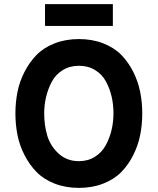

<svg xmlns="http://www.w3.org/2000/svg" viewBox="-20 -902 767 934"><path d="M199 -882H529V-776H199ZM482.5 -9Q429 12 364 12Q299 12 245.5 -9Q192 -30 157.5 -65.5Q123 -101 99 -148Q75 -195 65 -245.5Q55 -296 55 -350Q55 -404 65 -454.5Q75 -505 99 -552Q123 -599 157.5 -634.5Q192 -670 245.5 -691Q299 -712 364 -712Q429 -712 482.5 -691Q536 -670 570.5 -634.5Q605 -599 628.5 -552Q652 -505 662 -454.5Q672 -404 672 -350Q672 -296 662 -245.5Q652 -195 628.5 -148Q605 -101 570.5 -65.5Q536 -30 482.5 -9ZM364 -118Q408 -118 442 -139.5Q476 -161 495 -196.5Q514 -232 523 -271Q532 -310 532 -350Q532 -393 523 -432Q514 -471 495.5 -505.5Q477 -540 443 -561Q409 -582 364 -582Q319 -582 284.5 -560.5Q250 -539 231.5 -503.5Q213 -468 204 -429.5Q195 -391 195 -350Q195 -292 210 -242Q225 -192 265 -155Q305 -118 364 -118Z"/></svg>

Font: OVRPSS Recut ExtraBold
Style: Regular
Weight: 800
Designer: Giant Group
Foundry: Giant Group
Version: Version 1.001;hotconv 1.0.109;makeotfexe 2.5.65596